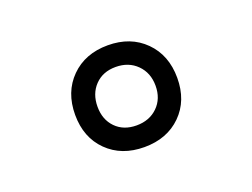

<svg xmlns="http://www.w3.org/2000/svg" viewBox="-59 -809 677 516"><g transform="rotate(-20 280.0 -550.5)"><path d="M174.5 -445Q134 -485 134 -550Q134 -615 174.5 -655.5Q215 -696 280 -696Q345 -696 385.5 -655.5Q426 -615 426 -550Q426 -485 385.5 -445Q345 -405 280 -405Q215 -405 174.5 -445ZM220.5 -610.5Q198 -587 198 -550Q198 -513 220.5 -490Q243 -467 280 -467Q317 -467 340.5 -490Q364 -513 364 -550Q364 -587 340.5 -610.5Q317 -634 280 -634Q243 -634 220.5 -610.5Z"/></g></svg>

Font: TitilliumWeb-SemiBold
Style: SemiBold
Weight: 600
Version: Version 1.001;PS 57.000;hotconv 1.0.70;makeotf.lib2.5.55311